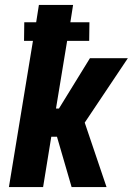

<svg xmlns="http://www.w3.org/2000/svg" viewBox="-20 -755 540 775"><path d="M16 0 113 -590H77L78 -665H126L137 -735H275L264 -665H341L340 -590H251L206 -317H218L343 -520H496L322 -260L410 0H269L210 -203H187L154 0Z"/></svg>

Font: Iosevka SS18 Heavy
Style: Italic
Weight: 900
Italic angle: -9°
Monospace: yes
Designer: Belleve Invis
Foundry: Belleve Invis
Version: Version 25.1.1; ttfautohint (v1.8.4)